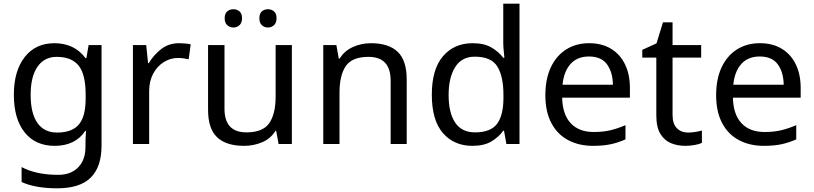

<svg xmlns="http://www.w3.org/2000/svg" viewBox="-20 -780 4408 1040"><path d="M275 -546Q328 -546 370.5 -526Q413 -506 443 -465H448L460 -536H530V9Q530 124 471.5 182Q413 240 290 240Q172 240 97 206V125Q176 167 295 167Q364 167 403.5 126.5Q443 86 443 16V-5Q443 -17 444 -39.5Q445 -62 446 -71H442Q388 10 276 10Q172 10 113.5 -63Q55 -136 55 -267Q55 -395 113.5 -470.5Q172 -546 275 -546ZM287 -472Q220 -472 183 -418.5Q146 -365 146 -266Q146 -167 182.5 -114.5Q219 -62 289 -62Q370 -62 407 -105.5Q444 -149 444 -246V-267Q444 -377 406 -424.5Q368 -472 287 -472Z M950 -546Q965 -546 982.5 -544.5Q1000 -543 1013 -540L1002 -459Q989 -462 973.5 -464Q958 -466 944 -466Q903 -466 867 -443.5Q831 -421 809.5 -380.5Q788 -340 788 -286V0H700V-536H772L782 -438H786Q812 -482 853 -514Q894 -546 950 -546Z M1561 -536V0H1489L1476 -71H1472Q1446 -29 1400 -9.5Q1354 10 1302 10Q1205 10 1156 -36.5Q1107 -83 1107 -185V-536H1196V-191Q1196 -63 1315 -63Q1404 -63 1438.5 -113Q1473 -163 1473 -257V-536ZM1197 -681Q1197 -707 1211 -718.5Q1225 -730 1244 -730Q1263 -730 1277 -718.5Q1291 -707 1291 -681Q1291 -656 1277 -643.5Q1263 -631 1244 -631Q1225 -631 1211 -643.5Q1197 -656 1197 -681ZM1385 -681Q1385 -707 1398.5 -718.5Q1412 -730 1431 -730Q1450 -730 1464 -718.5Q1478 -707 1478 -681Q1478 -656 1464 -643.5Q1450 -631 1431 -631Q1412 -631 1398.5 -643.5Q1385 -656 1385 -681Z M1989 -546Q2085 -546 2134 -499.5Q2183 -453 2183 -349V0H2096V-343Q2096 -472 1976 -472Q1887 -472 1853 -422Q1819 -372 1819 -278V0H1731V-536H1802L1815 -463H1820Q1846 -505 1892 -525.5Q1938 -546 1989 -546Z M2539 10Q2439 10 2379 -59.5Q2319 -129 2319 -267Q2319 -405 2379.5 -475.5Q2440 -546 2540 -546Q2602 -546 2641.5 -523Q2681 -500 2706 -467H2712Q2711 -480 2708.5 -505.5Q2706 -531 2706 -546V-760H2794V0H2723L2710 -72H2706Q2682 -38 2642 -14Q2602 10 2539 10ZM2553 -63Q2638 -63 2672.5 -109.5Q2707 -156 2707 -250V-266Q2707 -366 2674 -419.5Q2641 -473 2552 -473Q2481 -473 2445.5 -416.5Q2410 -360 2410 -265Q2410 -169 2445.5 -116Q2481 -63 2553 -63Z M3171 -546Q3240 -546 3289.5 -516Q3339 -486 3365.5 -431.5Q3392 -377 3392 -304V-251H3025Q3027 -160 3071.5 -112.5Q3116 -65 3196 -65Q3247 -65 3286.5 -74.5Q3326 -84 3368 -102V-25Q3327 -7 3287 1.5Q3247 10 3192 10Q3116 10 3057.5 -21Q2999 -52 2966.5 -113.5Q2934 -175 2934 -264Q2934 -352 2963.5 -415Q2993 -478 3046.5 -512Q3100 -546 3171 -546ZM3170 -474Q3107 -474 3070.5 -433.5Q3034 -393 3027 -321H3300Q3299 -389 3268 -431.5Q3237 -474 3170 -474Z M3707 -62Q3727 -62 3748 -65.5Q3769 -69 3782 -73V-6Q3768 1 3742 5.5Q3716 10 3692 10Q3650 10 3614.5 -4.5Q3579 -19 3557 -55Q3535 -91 3535 -156V-468H3459V-510L3536 -545L3571 -659H3623V-536H3778V-468H3623V-158Q3623 -109 3646.5 -85.5Q3670 -62 3707 -62Z M4096 -546Q4165 -546 4214.5 -516Q4264 -486 4290.5 -431.5Q4317 -377 4317 -304V-251H3950Q3952 -160 3996.5 -112.5Q4041 -65 4121 -65Q4172 -65 4211.5 -74.5Q4251 -84 4293 -102V-25Q4252 -7 4212 1.5Q4172 10 4117 10Q4041 10 3982.5 -21Q3924 -52 3891.5 -113.5Q3859 -175 3859 -264Q3859 -352 3888.5 -415Q3918 -478 3971.5 -512Q4025 -546 4096 -546ZM4095 -474Q4032 -474 3995.5 -433.5Q3959 -393 3952 -321H4225Q4224 -389 4193 -431.5Q4162 -474 4095 -474Z"/></svg>

Font: Noto Sans Rejang
Style: Regular
Weight: 400
Designer: Monotype Design Team
Foundry: Monotype Imaging Inc.
Version: Version 2.001; ttfautohint (v1.8.4.7-5d5b)